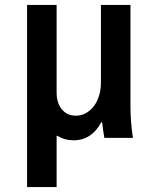

<svg xmlns="http://www.w3.org/2000/svg" viewBox="-20 -560 640 780"><path d="M90 200H210V-8H214Q228 1 244.5 5.5Q261 10 279 10Q316 10 344.5 -9Q373 -28 391 -63H395Q397 -46 399 -30.5Q401 -15 404 0H520Q515 -32 512.5 -64.5Q510 -97 510 -130V-540H390V-225Q390 -196 382.5 -171.5Q375 -147 361.5 -129Q348 -111 329 -100.5Q310 -90 288 -90Q253 -90 231.5 -115.5Q210 -141 210 -185V-540H90Z"/></svg>

Font: CommitMonoV143 ExtLt
Style: Regular
Weight: 200
Monospace: yes
Designer: Eigil Nikolajsen
Foundry: Eigil Nikolajsen
Version: Version 1.143